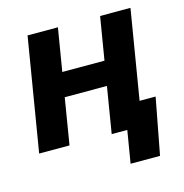

<svg xmlns="http://www.w3.org/2000/svg" viewBox="-104 -643 858 895"><g transform="rotate(-15 324.5 -195.0)"><path d="M254.4 -545.9 220.2 -339.4H423.8L458 -545.9H604.5L514.2 0H367.7L404.3 -222.7H200.7L164.1 0H17.6L107.9 -545.9ZM417 156.2 442.9 0H400.9L419.9 -116.2H610.8L559.1 156.2Z"/></g></svg>

Font: Inter
Style: Bold Italic
Weight: 700
Italic angle: -9.39999°
Designer: Rasmus Andersson
Foundry: rsms
Version: Version 4.001;git-9221beed3